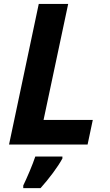

<svg xmlns="http://www.w3.org/2000/svg" viewBox="-20 -734 558 975"><path d="M25.9 0 176.8 -713.9H326.2L201.2 -125H451.2L424.8 0ZM98.1 221.2V208Q112.3 178.7 130.4 136Q148.4 93.3 159.2 61H296.9V70.8Q278.8 104 249 144Q219.2 184.1 186 221.2Z"/></svg>

Font: Open Sans
Style: Bold Italic
Weight: 700
Italic angle: -12°
Designer: Monotype Design Team
Foundry: Monotype Imaging Inc.
Version: Version 3.003; ttfautohint (v1.8.4)